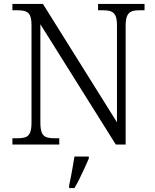

<svg xmlns="http://www.w3.org/2000/svg" viewBox="-20 -734 788 975"><path d="M43 0V-32H70Q94 -32 109.5 -37.5Q125 -43 132.5 -60Q140 -77 140 -111V-605Q140 -639 132.5 -655Q125 -671 109 -676.5Q93 -682 70 -682H43V-714H198L574 -113V-605Q574 -639 566 -655Q558 -671 542.5 -676.5Q527 -682 503 -682H478V-714H714V-682H688Q665 -682 649.5 -676.5Q634 -671 626 -654Q618 -637 618 -603V0H568L185 -611V-111Q185 -77 192.5 -60Q200 -43 215.5 -37.5Q231 -32 255 -32H281V0ZM331 208Q336 185 341 159.5Q346 134 350 109Q354 84 358 61H431V71Q422 92 409.5 119.5Q397 147 383.5 174Q370 201 358 221H331Z"/></svg>

Font: Noto Serif Armenian Light
Style: Regular
Weight: 300
Version: Version 2.007